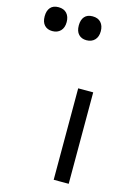

<svg xmlns="http://www.w3.org/2000/svg" viewBox="-344 -1019 741 1087"><g transform="rotate(15 27.0 -475.5)"><path d="M173 0H85V-536H173ZM59 -811Q30 -811 13 -829Q-4 -847 -4 -881Q-4 -914 12 -932.5Q28 -951 59 -951Q91 -951 108 -932Q125 -913 125 -881Q125 -848 107 -829.5Q89 -811 59 -811ZM-141 -811Q-170 -811 -187 -829Q-204 -847 -204 -881Q-204 -914 -188 -932.5Q-172 -951 -141 -951Q-109 -951 -92 -932Q-75 -913 -75 -881Q-75 -848 -93 -829.5Q-111 -811 -141 -811Z"/></g></svg>

Font: Noto Sans Tifinagh APT
Style: Regular
Weight: 400
Designer: JamraPatel
Foundry: JamraPatel LLC
Version: Version 2.006; ttfautohint (v1.8.4.7-5d5b)